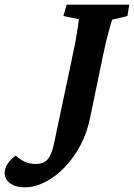

<svg xmlns="http://www.w3.org/2000/svg" viewBox="-172 -593 566 811"><path d="M208 -92.8Q195.3 -31.2 167 22Q138.7 75.2 100.1 114.7Q61.5 154.3 18.1 176.3Q-25.4 198.2 -68.4 198.2Q-105.5 198.2 -128.9 181.6Q-152.3 165 -152.3 136.7Q-152.3 117.2 -139.2 97.7Q-126 78.1 -105.5 64.5Q-87.9 80.1 -67.9 89.8Q-47.9 99.6 -20.5 99.6Q11.7 99.6 28.8 80.6Q45.9 61.5 55.7 15.6L135.7 -363.3Q143.6 -399.4 148.9 -429.7Q154.3 -460 157.2 -481Q160.2 -502 161.1 -511.7L95.7 -525.4L109.4 -573.2H374L366.2 -525.4L301.8 -509.8Q297.9 -499 287.1 -460.4Q276.4 -421.9 263.7 -361.3Z"/></svg>

Font: Crimson Pro
Style: Bold Italic
Weight: 700
Italic angle: -12°
Designer: Jacques Le Bailly
Foundry: Baron von Fonthausen
Version: Version 1.003